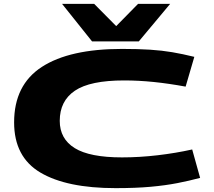

<svg xmlns="http://www.w3.org/2000/svg" viewBox="-20 -963 1105 993"><path d="M53 -330Q53 -524 196.5 -617Q340 -710 611 -710Q695 -710 756.5 -706Q818 -702 871 -693Q924 -684 985 -669L940 -515Q853 -531 775 -539Q697 -547 622 -547Q446 -547 367.5 -494Q289 -441 289 -338Q289 -245 366.5 -197Q444 -149 611 -149Q701 -149 795 -160Q889 -171 974 -190L1015 -43Q959 -28 897.5 -16Q836 -4 759 3Q682 10 578 10Q325 10 189 -70.5Q53 -151 53 -330ZM860 -943 698 -749H456L301 -943H467L581 -828L694 -943Z"/></svg>

Font: Georama ExtraExtended
Style: Bold
Weight: 700
Width: 8
Designer: Jean-Baptiste Levee
Foundry: Production Type
Version: Version 1.000